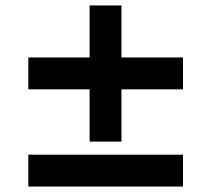

<svg xmlns="http://www.w3.org/2000/svg" viewBox="-20 -685 776 705"><path d="M309 -165V-357H84V-474H309V-665H426V-474H652V-357H426V-165ZM84 0V-117H652V0Z"/></svg>

Font: Archivo Expanded ExtraBold
Style: Regular
Weight: 800
Width: 7
Designer: Hector Gatti
Foundry: Omnibus-Type
Version: Version 2.001; ttfautohint (v1.8.3)